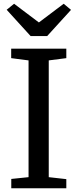

<svg xmlns="http://www.w3.org/2000/svg" viewBox="-20 -1002 412 1022"><path d="M132 -59V-680.5L39.5 -692.5V-743H333V-692.5L239.5 -680.5V-59L333 -48.5V0H40V-49.5ZM55 -982 187 -882.5 319 -982 358 -949.5 231 -810H143L15.5 -950Z"/></svg>

Font: Merriweather
Style: Regular
Weight: 400
Designer: Eben Sorkin
Foundry: Eben Sorkin
Version: Version 2.100; ttfautohint (v1.7.19-72a1) -l 8 -r 50 -G 200 